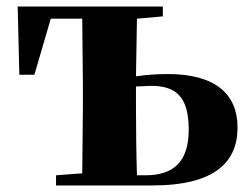

<svg xmlns="http://www.w3.org/2000/svg" viewBox="-20 -566 759 586"><path d="M151 0H445C638 0 705 -73 705 -177C705 -279 637 -340 492 -340C462 -340 428 -338 395 -333L398 -509L477 -516V-546H34L39 -338H85L135 -509H231L233 -308V-238L231 -37L151 -31ZM395 -302 441 -304C517 -304 556 -271 556 -170C556 -73 510 -31 424 -31H398C396 -89 395 -180 395 -238Z"/></svg>

Font: Noto Serif CJK HK Black
Style: Regular
Weight: 900
Designer: Ryoko NISHIZUKA 西塚涼子 (kana & ideographs); Frank Grießhammer (Latin, Greek & Cyrillic); Wenlong ZHANG 张文龙 (bopomofo); San
Foundry: Adobe
Version: Version 2.001;hotconv 1.1.0;makeotfexe 2.6.0